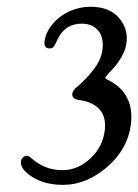

<svg xmlns="http://www.w3.org/2000/svg" viewBox="-20 -778 403 560"><path d="M125 -636.7Q107.4 -636.7 109.9 -657.2Q113.3 -683.6 133.1 -707.5Q152.8 -731.4 182.6 -745.1Q211.9 -758.3 243.7 -758.3Q298.3 -758.3 326.2 -726.8Q354 -695.3 349.1 -654.3Q344.2 -611.8 298.8 -566.4Q287.1 -553.2 287.1 -551.8Q286.6 -548.3 295.9 -544.4Q372.6 -505.9 361.8 -415Q352.5 -342.3 292 -290.5Q231.4 -238.8 164.1 -238.8Q110.8 -238.8 74.5 -261.7Q38.1 -284.7 41 -308.1Q42 -314 46.9 -318.8Q51.8 -323.7 58.6 -323.7Q63.5 -323.7 71.8 -316.4Q110.8 -281.7 161.6 -281.7Q207 -281.7 243.4 -315.7Q279.8 -349.6 285.6 -397.9Q293 -459.5 237.8 -480Q226.1 -484.4 208.5 -486.8Q200.7 -487.8 195.3 -492.2Q189.9 -496.6 190.9 -504.9Q192.4 -514.2 202.1 -522.5Q227.5 -543 251.2 -572.8Q274.9 -602.5 278.8 -633.3Q283.2 -668.5 266.4 -688.7Q249.5 -709 218.3 -709Q169.4 -709 147.5 -662.6Q138.7 -642.6 134.3 -639.6Q130.4 -636.7 125 -636.7Z"/></svg>

Font: Cooper*
Style: Italic
Weight: 400
Italic angle: -7°
Designer: Owen Earl
Foundry: indestructible type*
Version: Version 0.001